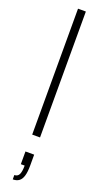

<svg xmlns="http://www.w3.org/2000/svg" viewBox="-189 -748 548 1036"><g transform="rotate(20 85.0 -230.0)"><path d="M62 0V-723H107V0ZM46 263V238Q65 238 73 222Q81 206 81 171H59V98H109V161Q109 197 102.5 219.5Q96 242 82 252.5Q68 263 46 263Z"/></g></svg>

Font: Archivo Condensed Thin
Style: Regular
Weight: 250
Width: 3
Designer: Hector Gatti
Foundry: Omnibus-Type
Version: Version 2.001